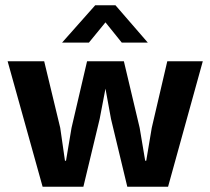

<svg xmlns="http://www.w3.org/2000/svg" viewBox="-20 -710 799 730"><path d="M142 0 9 -477H148L209 -224L227 -99H231L252 -224L311 -477H451L511 -224L532 -99H536L557 -224L616 -477H751L619 0H464L402 -258L381 -373L359 -258L297 0ZM419 -690 542 -548H443L381 -625L318 -548H216L342 -690Z"/></svg>

Font: Holmes&Hills Bold
Style: Bold
Weight: 500
Designer: Noopur Datye, Girish Dalvi, Yashodeep Gholap, Pallavi Karambelkar
Foundry: Ek Type
Version: ""